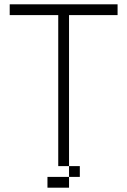

<svg xmlns="http://www.w3.org/2000/svg" viewBox="-20 -720 590 890"><path d="M300 -650H525V-700H25V-650H250V50H300ZM200 150H300V100H200ZM300 100H350V50H300Z"/></svg>

Font: LS-VG5000 Light
Style: Regular
Weight: 400
Designer: Justin Bihan, 2021
Foundry: Justin Bihan, 2021
Version: Version 1.000;Glyphs 3.1.2 (3151)